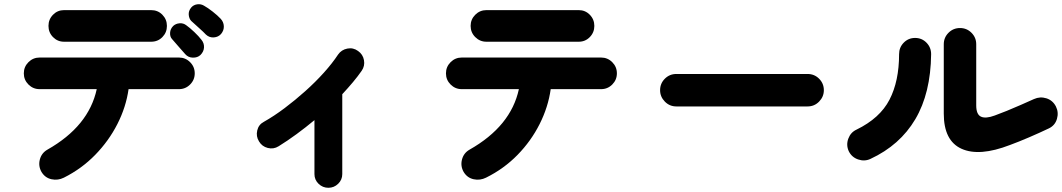

<svg xmlns="http://www.w3.org/2000/svg" viewBox="-20 -807 5040 911"><path d="M283 36Q255 50 224.5 43.5Q194 37 177 9Q161 -19 169 -50Q177 -81 205 -97Q401 -208 439 -384H168Q137 -384 115 -406Q93 -428 93 -459Q93 -490 115 -512Q137 -534 168 -534H829Q860 -534 882 -512Q904 -490 904 -459Q904 -428 882 -406Q860 -384 829 -384H590Q578 -299 537 -218.5Q496 -138 431.5 -72Q367 -6 283 36ZM284 -609Q253 -609 231.5 -631Q210 -653 210 -684Q210 -715 231.5 -737Q253 -759 284 -759H697Q729 -759 750.5 -737Q772 -715 772 -684Q772 -653 750.5 -631Q729 -609 697 -609ZM957 -643Q947 -654 924.5 -674Q902 -694 887 -708Q877 -719 875.5 -737Q874 -755 887 -771Q898 -784 915.5 -786.5Q933 -789 948 -780Q966 -770 989 -752Q1012 -734 1027 -718Q1041 -703 1042 -683Q1043 -663 1029 -646Q1016 -631 994.5 -629.5Q973 -628 957 -643ZM931 -546Q917 -533 895 -533.5Q873 -534 859 -550Q849 -561 829.5 -583.5Q810 -606 796 -622Q786 -633 787 -651.5Q788 -670 802 -684Q814 -695 832 -696.5Q850 -698 864 -687Q881 -675 902 -655Q923 -635 936 -618Q949 -602 948 -582Q947 -562 931 -546Z M1538 84Q1511 84 1491.5 65Q1472 46 1472 19V-237Q1430 -202 1387 -170.5Q1344 -139 1302 -113Q1278 -98 1250.5 -105Q1223 -112 1209 -136Q1194 -160 1200.5 -188Q1207 -216 1232 -229Q1280 -256 1330.5 -294Q1381 -332 1429 -375Q1477 -418 1517 -462.5Q1557 -507 1584 -548Q1600 -571 1628 -576.5Q1656 -582 1679 -565Q1702 -549 1707 -521.5Q1712 -494 1696 -471Q1678 -445 1654.5 -417Q1631 -389 1604 -360V19Q1604 46 1584.5 65Q1565 84 1538 84Z M2286 36Q2258 50 2227.5 43.5Q2197 37 2180 9Q2164 -19 2172 -50Q2180 -81 2208 -97Q2404 -208 2442 -384H2171Q2140 -384 2118 -406Q2096 -428 2096 -459Q2096 -490 2118 -512Q2140 -534 2171 -534H2832Q2863 -534 2885 -512Q2907 -490 2907 -459Q2907 -428 2885 -406Q2863 -384 2832 -384H2593Q2581 -299 2540.5 -218.5Q2500 -138 2435.5 -72Q2371 -6 2286 36ZM2288 -609Q2257 -609 2235 -631Q2213 -653 2213 -684Q2213 -715 2235 -737Q2257 -759 2288 -759H2726Q2757 -759 2778.5 -737Q2800 -715 2800 -684Q2800 -653 2778.5 -631Q2757 -609 2726 -609Z M3189 -302Q3157 -302 3134.5 -325Q3112 -348 3112 -379Q3112 -411 3134.5 -433.5Q3157 -456 3189 -456H3812Q3844 -456 3866.5 -433.5Q3889 -411 3889 -379Q3889 -348 3866.5 -325Q3844 -302 3812 -302Z M4772 -119Q4627 -63 4542.5 -101Q4458 -139 4458 -268V-597Q4458 -629 4480.5 -651.5Q4503 -674 4535 -674Q4567 -674 4589.5 -651.5Q4612 -629 4612 -597V-307Q4612 -264 4634.5 -253.5Q4657 -243 4700 -259Q4725 -268 4757 -281Q4789 -294 4823 -309Q4857 -324 4886 -337Q4915 -350 4945 -340.5Q4975 -331 4990 -302Q5004 -274 4995 -243Q4986 -212 4957 -198Q4913 -177 4863 -155.5Q4813 -134 4772 -119ZM4110 -53Q4082 -40 4051.5 -50.5Q4021 -61 4007 -90Q3994 -119 4005 -149Q4016 -179 4044 -192Q4155 -246 4200.5 -334Q4246 -422 4246 -550Q4246 -582 4268 -604.5Q4290 -627 4322 -627Q4354 -627 4376 -604.5Q4398 -582 4398 -550Q4396 -365 4323 -241.5Q4250 -118 4110 -53Z"/></svg>

Font: Zen Maru Gothic Black
Style: Regular
Weight: 900
Designer: Yoshimichi Ohira
Foundry: Positype
Version: Version 1.001